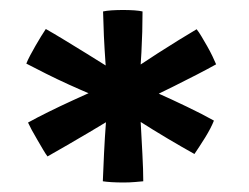

<svg xmlns="http://www.w3.org/2000/svg" viewBox="-20 -810 510 394"><path d="M379 -494Q355.5 -507 324.8 -525.2Q294 -543.5 263.5 -563Q233 -582.5 210 -598Q191.5 -606 168.5 -615.8Q145.5 -625.5 121.2 -636.5Q97 -647.5 74.5 -658.8Q52 -670 34 -679.5Q37 -687 42 -696.5Q47 -706 52.8 -716Q58.5 -726 64.2 -735.2Q70 -744.5 74 -750.5Q90 -741.5 111.8 -728.2Q133.5 -715 157.5 -700.2Q181.5 -685.5 204 -671.2Q226.5 -657 243.5 -645Q268 -634.5 299.8 -620.5Q331.5 -606.5 363.2 -591.2Q395 -576 419 -562.5Q416.5 -556 411.8 -546.8Q407 -537.5 401 -527.8Q395 -518 389 -509Q383 -500 379 -494ZM233.5 -435.5Q220.5 -435.5 208.8 -436.2Q197 -437 191 -438Q192 -464 193.5 -495.5Q195 -527 197.5 -560.2Q200 -593.5 201.5 -624.5Q198.5 -652 196.5 -680.5Q194.5 -709 193.2 -736.2Q192 -763.5 191.5 -786.5Q198 -788 209.2 -788.8Q220.5 -789.5 232.5 -789.5Q244.5 -789.5 255.5 -788.8Q266.5 -788 272.5 -786.5Q272.5 -745.5 270.2 -702.5Q268 -659.5 264.5 -624.5Q266.5 -598.5 268.5 -563.2Q270.5 -528 272.2 -494.2Q274 -460.5 274 -438Q268.5 -437.5 257.2 -436.5Q246 -435.5 233.5 -435.5ZM77.5 -489Q74 -493.5 68.5 -502.8Q63 -512 56.8 -522.8Q50.5 -533.5 45.2 -543.2Q40 -553 37.5 -558.5Q55.5 -568.5 79.2 -580.2Q103 -592 128.8 -603.8Q154.5 -615.5 178.8 -626.5Q203 -637.5 222.5 -646Q239 -658 260 -672Q281 -686 303.5 -700.5Q326 -715 346.8 -727.8Q367.5 -740.5 383.5 -750Q388 -744.5 393.5 -735.2Q399 -726 405 -715.5Q411 -705 415.8 -695Q420.5 -685 423.5 -678Q406.5 -668.5 383.8 -656.8Q361 -645 336.8 -633Q312.5 -621 289.5 -609.8Q266.5 -598.5 248 -590Q211 -567 163.8 -539Q116.5 -511 77.5 -489Z"/></svg>

Font: Grandstander Thin
Style: Regular
Weight: 400
Version: Version 1.200